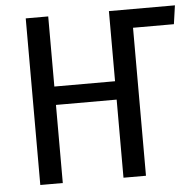

<svg xmlns="http://www.w3.org/2000/svg" viewBox="-50 -740 809 791"><g transform="rotate(-5 354.0 -344.5)"><path d="M691 -612H522V0H429V-323H178V0H85V-689H178V-399H429V-689H702Z"/></g></svg>

Font: Fira Sans Condensed
Style: Regular
Weight: 400
Width: 3
Designer: bBox Type GmbH & Carrois Corporate GbR & Edenspiekermann AG
Foundry: bBox Type GmbH & Carrois Corporate GbR & Edenspiekermann AG
Version: Version 4.301